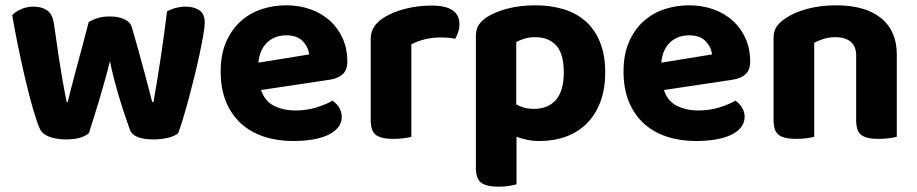

<svg xmlns="http://www.w3.org/2000/svg" viewBox="-20 -516 3454 723"><path d="M394 -286Q385 -249 374 -210Q363 -171 352 -134Q341 -97 331 -66Q321 -35 315 -15Q288 9 229 9Q193 9 166 -1Q139 -11 130 -31Q119 -55 104 -107Q89 -159 74.5 -221Q60 -283 47 -347Q34 -411 26 -459Q38 -472 59.5 -481.5Q81 -491 106 -491Q138 -491 158 -476.5Q178 -462 183 -427Q193 -357 200.5 -307Q208 -257 214 -222Q220 -187 224.5 -165.5Q229 -144 231 -132H235Q239 -148 247 -180Q255 -212 266 -252.5Q277 -293 289.5 -339.5Q302 -386 314 -433Q331 -443 349.5 -448.5Q368 -454 394 -454Q426 -454 448.5 -443.5Q471 -433 477 -412Q490 -367 502 -323.5Q514 -280 524 -243Q534 -206 541.5 -177Q549 -148 553 -132H558Q572 -211 585 -297.5Q598 -384 609 -473Q625 -482 643 -486.5Q661 -491 679 -491Q710 -491 730.5 -477.5Q751 -464 751 -431Q751 -416 745.5 -384Q740 -352 731.5 -312Q723 -272 712 -227.5Q701 -183 690 -142Q679 -101 668.5 -67Q658 -33 651 -15Q640 -4 614 2.5Q588 9 558 9Q482 9 469 -28Q462 -48 452 -77Q442 -106 431.5 -140.5Q421 -175 411 -212.5Q401 -250 394 -286Z M963 -177Q977 -135 1012 -117.5Q1047 -100 1093 -100Q1135 -100 1172 -111.5Q1209 -123 1232 -137Q1247 -127 1257 -111Q1267 -95 1267 -76Q1267 -53 1253 -36Q1239 -19 1214.5 -7.5Q1190 4 1156.5 9.5Q1123 15 1083 15Q1024 15 974 -1.5Q924 -18 888 -50.5Q852 -83 831.5 -132Q811 -181 811 -247Q811 -311 831.5 -358Q852 -405 886.5 -436Q921 -467 965.5 -481.5Q1010 -496 1057 -496Q1108 -496 1150.5 -480.5Q1193 -465 1223.5 -437Q1254 -409 1271 -370Q1288 -331 1288 -285Q1288 -253 1271 -237Q1254 -221 1223 -216ZM1058 -383Q1015 -383 986.5 -356.5Q958 -330 953 -280L1144 -311Q1142 -337 1121 -360Q1100 -383 1058 -383Z M1529 -1Q1519 2 1501 4.5Q1483 7 1461 7Q1416 7 1396 -7.5Q1376 -22 1376 -64V-369Q1376 -397 1390 -417Q1404 -437 1429 -452Q1462 -472 1508.5 -483.5Q1555 -495 1606 -495Q1710 -495 1710 -425Q1710 -408 1705 -394Q1700 -380 1694 -370Q1671 -375 1638 -375Q1609 -375 1580 -368Q1551 -361 1529 -349Z M2013 15Q1987 15 1965 10.5Q1943 6 1925 -1V178Q1915 181 1897 184Q1879 187 1857 187Q1812 187 1792 172Q1772 157 1772 115V-380Q1772 -406 1783 -422.5Q1794 -439 1814 -452Q1844 -471 1891 -483.5Q1938 -496 1995 -496Q2053 -496 2101.5 -481.5Q2150 -467 2185 -436Q2220 -405 2239.5 -357Q2259 -309 2259 -243Q2259 -180 2240.5 -131.5Q2222 -83 2189 -50.5Q2156 -18 2111 -1.5Q2066 15 2013 15ZM1990 -106Q2044 -106 2073.5 -140Q2103 -174 2103 -243Q2103 -314 2074.5 -345Q2046 -376 1995 -376Q1972 -376 1955 -370.5Q1938 -365 1924 -358V-123Q1938 -115 1954 -110.5Q1970 -106 1990 -106Z M2480 -177Q2494 -135 2529 -117.5Q2564 -100 2610 -100Q2652 -100 2689 -111.5Q2726 -123 2749 -137Q2764 -127 2774 -111Q2784 -95 2784 -76Q2784 -53 2770 -36Q2756 -19 2731.5 -7.5Q2707 4 2673.5 9.5Q2640 15 2600 15Q2541 15 2491 -1.5Q2441 -18 2405 -50.5Q2369 -83 2348.5 -132Q2328 -181 2328 -247Q2328 -311 2348.5 -358Q2369 -405 2403.5 -436Q2438 -467 2482.5 -481.5Q2527 -496 2574 -496Q2625 -496 2667.5 -480.5Q2710 -465 2740.5 -437Q2771 -409 2788 -370Q2805 -331 2805 -285Q2805 -253 2788 -237Q2771 -221 2740 -216ZM2575 -383Q2532 -383 2503.5 -356.5Q2475 -330 2470 -280L2661 -311Q2659 -337 2638 -360Q2617 -383 2575 -383Z M3204 -307Q3204 -342 3183 -359Q3162 -376 3127 -376Q3103 -376 3083 -370Q3063 -364 3046 -355V-1Q3036 2 3018 4.5Q3000 7 2978 7Q2933 7 2913 -7.5Q2893 -22 2893 -64V-373Q2893 -399 2904 -415Q2915 -431 2935 -445Q2967 -468 3017.5 -482Q3068 -496 3129 -496Q3238 -496 3297.5 -448Q3357 -400 3357 -311V-1Q3346 2 3328 4.5Q3310 7 3288 7Q3243 7 3223.5 -7.5Q3204 -22 3204 -64V-307Z"/></svg>

Font: Baloo Da 2
Style: Bold
Weight: 700
Designer: Noopur Datye, Sulekha Rajkumar and Ek Type
Foundry: Ek Type
Version: Version 1.640;hotconv 1.0.111;makeotfexe 2.5.65597; ttfautoh